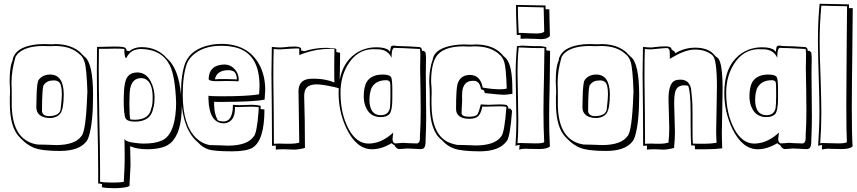

<svg xmlns="http://www.w3.org/2000/svg" viewBox="-20 -757 4528 1015"><path d="M52 -458 53 -460Q78 -513 181 -523Q197 -524 213 -524Q222 -523 250 -523Q253 -523 260 -523Q270 -524 274 -524Q359 -523 408 -477H407L427 -457L426 -458Q472 -426 472 -252Q472 -109 450 -37Q444 -18 438 -11Q399 41 297 41Q201 41 159 24Q123 9 94 -21L85 -30Q32 -82 32 -211V-247Q32 -253 33 -265Q33 -276 33 -281Q33 -289 32 -305Q31 -318 31 -324Q31 -391 41 -423Q44 -433 48 -442H47Q47 -445 48.5 -450Q50 -455 52 -458L53 -462V-461Q53 -460 52 -458ZM62 -456Q41 -383 41 -325Q41 -319 41 -306Q42 -290 42 -283V-209Q42 -34 152 1Q165 5 178 7Q193 7 225 8Q260 10 278 10Q377 9 410 -37Q434 -61 441 -254Q442 -267 442 -272Q438 -396 427 -430Q417 -459 401 -470Q355 -514 270 -514Q263 -514 250 -513Q238 -513 232 -513Q219 -513 212 -514Q116 -514 75 -474Q67 -465 62 -456ZM187 -338Q208 -363 247 -363Q316 -361 317 -259Q317 -181 299 -157Q280 -133 240 -133Q174 -137 172 -188Q173 -201 173 -234Q174 -327 187 -338ZM215 -312 213 -310Q202 -303 202 -167Q207 -143 240 -143Q300 -145 301 -185Q307 -235 307 -258Q307 -310 292 -323Q281 -332 265 -332Q258 -332 243 -330H244Q225 -325 215 -312Z M665 212V223Q665 233 610 237Q598 238 587 238Q545 238 519 233V216Q516 216 509 214Q502 213 499 213V138Q499 49 495 -128Q492 -297 492 -378Q492 -470 493 -509Q508 -509 540 -510Q572 -511 587 -511Q634 -511 643 -504Q649 -498 649 -491V-489Q662 -488 663 -486Q690 -508 729 -508Q812 -507 862 -449Q924 -397 937 -256Q939 -231 941 -195Q941 -53 881 0Q867 11 853 17Q814 32 760 32Q705 32 668 16Q670 112 670 117Q670 131 665 212ZM635 203V192Q639 120 639 97V51Q639 6 638 -24Q642 -6 707 0Q724 2 740 2Q796 2 830 -12Q901 -37 910 -180Q911 -197 911 -215Q906 -354 878 -411Q835 -497 724 -498Q671 -497 650 -454Q647 -450 646 -450Q639 -450 637 -491L638 -498Q626 -500 587 -500Q572 -500 542 -499Q515 -499 503 -499Q502 -462 502 -389Q502 -307 505 -138Q509 45 509 138V204Q531 208 567 208Q573 208 578.5 208Q584 208 589.5 208Q595 208 600 207.5Q605 207 609.5 207Q614 207 618 206.5Q622 206 625 205.5Q628 205 630.5 204.5Q633 204 634 204ZM790 -185Q778 -115 695 -114Q654 -114 644 -131Q634 -150 634 -229Q634 -324 654 -351Q672 -374 706 -374Q759 -374 784 -311Q797 -279 797 -243Q797 -204 790 -185ZM780 -186 781 -188Q787 -203 787 -243Q787 -321 747 -340Q737 -344 726 -344Q679 -344 668 -288Q664 -262 664 -209Q664 -142 669 -126Q675 -124 695 -124Q770 -125 780 -186Z M1112 -219V-202Q1113 -154 1130 -124V-122Q1143 -115 1162 -115Q1197 -115 1207 -160Q1211 -175 1211 -193V-203Q1233 -201 1244 -201Q1256 -201 1278 -202Q1302 -203 1313 -203Q1331 -203 1358 -198Q1358 -197 1358 -193Q1357 -185 1357 -181L1378 -178Q1378 -15 1315 24Q1282 43 1207 43Q1113 43 1082 33Q1048 21 1027 -4Q947 -70 938 -233Q937 -251 937 -267Q937 -365 960 -426Q992 -499 1091 -519Q1119 -525 1149 -525Q1291 -525 1351 -415Q1382 -357 1382 -282Q1382 -274 1379 -231Q1338 -219 1146 -218Q1139 -218 1134 -218Q1119 -218 1112 -219ZM1082 -233V-251Q1095 -248 1151 -248Q1289 -248 1347 -258Q1349 -259 1350 -259Q1352 -289 1352 -302Q1352 -466 1237 -503Q1198 -515 1149 -515Q1053 -515 997 -463Q978 -444 969 -423Q946 -360 946 -257Q946 -97 1016 -28Q1048 3 1090 10Q1104 10 1134 11Q1169 13 1187 13Q1287 12 1320 -34Q1338 -49 1347 -170Q1347 -173 1347 -177Q1348 -186 1348 -190Q1333 -193 1309 -193Q1296 -193 1270 -192Q1246 -191 1237 -191Q1225 -191 1222 -192V-184Q1222 -119 1177 -107Q1169 -105 1162 -105Q1086 -107 1082 -233ZM1203 -406Q1239 -382 1242 -341V-330Q1240 -327 1235 -327Q1232 -327 1224 -328Q1200 -329 1179 -329Q1161 -329 1135 -328Q1120 -328 1114 -328Q1084 -330 1083 -339Q1085 -415 1168 -416Q1188 -415 1203 -406ZM1219 -377 1218 -378Q1204 -386 1188 -386Q1133 -386 1119 -348Q1117 -343 1116 -338Q1119 -338 1125 -338Q1131 -339 1135 -339H1179Q1191 -339 1209 -338Q1219 -338 1222 -338L1232 -337V-341Q1231 -364 1219 -377Z M1572 -499V-490Q1585 -488 1588 -486Q1646 -504 1697 -504Q1703 -504 1708.5 -504Q1714 -504 1719 -503.5Q1724 -503 1728.5 -502.5Q1733 -502 1737 -502Q1741 -502 1744 -501.5Q1747 -501 1750 -500.5Q1753 -500 1754.5 -499.5Q1756 -499 1757 -498L1758 -497V-482Q1762 -481 1765 -480.5Q1768 -480 1770.5 -479.5Q1773 -479 1774.5 -478.5Q1776 -478 1777 -478L1778 -477Q1778 -443 1777 -392Q1776 -361 1776 -348Q1776 -343 1776 -337.5Q1776 -332 1776.5 -327.5Q1777 -323 1777.5 -315.5Q1778 -308 1778 -305.5Q1778 -303 1779 -295V-287L1756 -295L1757 -294Q1754 -295 1745 -298L1746 -297Q1684 -311 1655 -311Q1600 -311 1591 -274Q1588 -262 1588 -249Q1592 -126 1592 13V25Q1559 34 1533 34Q1525 34 1509 33Q1490 32 1479 32Q1452 32 1438 34V12Q1434 13 1427.5 13.5Q1421 14 1418 14Q1418 -50 1417 -175Q1415 -302 1415 -366Q1415 -420 1417 -509Q1442 -506 1462 -506Q1467 -506 1479 -507Q1508 -511 1539 -511Q1571 -510 1572 -499ZM1563 -465Q1563 -471 1562 -476Q1562 -479 1562 -480V-499Q1560 -501 1550 -501Q1533 -501 1462 -496Q1437 -496 1427 -498Q1425 -462 1425 -346Q1425 -286 1427 -169Q1428 -55 1428 3Q1441 2 1461 2Q1472 2 1492 3Q1508 3 1515 3Q1540 3 1562 -3V-7Q1562 -58 1560 -144Q1558 -228 1558 -275Q1558 -333 1614 -340Q1624 -341 1635 -341Q1673 -341 1701 -335Q1709 -333 1718 -331Q1721 -330 1729 -328Q1736 -325 1739 -324L1748 -321Q1747 -333 1747 -353V-390Q1747 -402 1747 -431Q1748 -472 1748 -497Q1746 -499 1727 -499Q1654 -499 1586 -475Q1571 -470 1563 -465Z M2221 -488 2230 -479Q2232 -463 2232 -454V-444Q2231 -416 2231 -366Q2231 -328 2232 -254Q2233 -179 2233 -141Q2233 -81 2230 -20V-13Q2230 19 2220 27Q2215 30 2209 31H2195Q2182 31 2159 29Q2139 28 2130 28Q2122 28 2108 30Q2094 31 2087 31Q2071 25 2066 11Q2054 5 2050 0Q1997 32 1947 32Q1865 32 1812 -77Q1770 -165 1770 -266Q1770 -411 1860 -474Q1908 -507 1970 -507Q2017 -507 2035 -491Q2039 -487 2042 -483Q2045 -510 2049 -513Q2054 -516 2062 -516Q2068 -516 2079 -514Q2089 -513 2093 -513H2102Q2129 -513 2201 -508L2210 -499Q2210 -497 2210 -494Q2211 -490 2211 -488ZM2200 -498Q2170 -500 2102 -503H2091Q2087 -503 2077.5 -503.5Q2068 -504 2064 -504Q2050 -501 2050 -456V-451Q2033 -491 1987 -496Q1974 -497 1948 -497Q1867 -494 1819 -415Q1780 -352 1780 -266Q1780 -155 1824 -73Q1865 1 1927 2Q1990 2 2046 -45Q2054 -51 2059 -56Q2059 -50 2057 -40Q2055 -28 2055 -21Q2056 -4 2067 1Q2074 1 2088 0Q2103 -2 2110 -2Q2120 -2 2142 0Q2165 1 2175 1H2187Q2200 -4 2200 -26V-40Q2204 -99 2204 -171Q2204 -208 2203 -281Q2201 -355 2201 -393Q2201 -440 2202 -464V-474Q2202 -483 2200 -498ZM1909 -299Q1919 -345 1968 -359Q1984 -363 2002 -363Q2040 -363 2048 -348Q2055 -335 2054 -257Q2054 -245 2054 -236Q2054 -171 2038 -153Q2023 -138 1992 -138Q1934 -138 1912 -195Q1903 -219 1903 -246Q1903 -279 1909 -299ZM1939 -277V-276Q1933 -255 1933 -226Q1935 -149 1992 -148Q2033 -148 2041 -185Q2044 -202 2044 -247V-273Q2044 -318 2042 -322Q2037 -333 2022 -333Q1962 -333 1942 -287Q1940 -282 1939 -277Z M2679 -182 2687 -171Q2677 -40 2661 -14Q2658 -11 2657 -9Q2618 43 2516 43Q2418 43 2377 27Q2346 15 2324 -8L2315 -17Q2252 -65 2252 -207V-238Q2252 -297 2249 -322Q2249 -393 2268 -444Q2269 -447 2269 -448L2268 -447Q2282 -503 2380 -518Q2405 -522 2432 -522Q2441 -521 2469 -521Q2472 -521 2479 -521Q2489 -522 2493 -522Q2583 -522 2631 -473Q2637 -466 2642 -460Q2643 -459 2646 -457Q2685 -429 2688 -314Q2689 -292 2689 -261Q2657 -256 2642 -256Q2622 -256 2543 -265Q2540 -279 2535 -281Q2530 -283 2523 -285Q2517 -323 2493 -329Q2486 -330 2480 -330Q2474 -330 2462 -328H2463Q2423 -317 2423 -257Q2422 -250 2423 -237Q2423 -226 2423 -222Q2423 -213 2421 -187Q2420 -165 2420 -159Q2421 -140 2460 -140Q2487 -140 2501 -149H2500Q2509 -153 2521 -203Q2522 -204 2522 -205Q2546 -203 2561 -203Q2571 -203 2591 -204Q2612 -205 2622 -205Q2646 -205 2659 -202L2667 -191Q2667 -190 2667 -188Q2666 -185 2666 -184Q2668 -184 2672 -183Q2677 -182 2679 -182ZM2657 -192Q2643 -195 2619 -195Q2606 -195 2578 -194Q2554 -193 2545 -193Q2533 -193 2530 -194Q2521 -147 2498 -136Q2483 -129 2460 -129Q2405 -129 2393 -165Q2391 -173 2391 -181Q2391 -288 2399 -314Q2414 -360 2463 -361Q2516 -361 2530 -302Q2531 -298 2532 -294Q2584 -285 2622 -285Q2646 -285 2659 -289Q2655 -400 2646 -428Q2637 -456 2620 -469Q2575 -512 2489 -512Q2482 -512 2469 -511Q2457 -511 2451 -511Q2438 -511 2431 -512Q2320 -512 2285 -456Q2259 -413 2259 -323Q2262 -296 2262 -266Q2262 -256 2261 -238Q2261 -218 2261 -209Q2261 -51 2346 -7Q2369 4 2397 9Q2412 9 2444 10Q2479 12 2497 12Q2596 11 2629 -35Q2647 -53 2657 -191Z M2708 -731 2864 -728V-708H2884Q2884 -697 2885 -654Q2887 -591 2887 -567Q2874 -550 2839 -550Q2829 -550 2800 -552H2801Q2796 -552 2785 -552Q2773 -553 2767 -553Q2746 -553 2732 -552V-573Q2729 -573 2722 -572Q2715 -572 2712 -572Q2712 -592 2710 -629Q2708 -678 2708 -710ZM2841 -513 2868 -508V-491L2888 -488Q2888 -430 2886 -315Q2883 -197 2883 -137Q2883 -48 2887 17Q2873 31 2829 31Q2800 31 2785 30H2786Q2782 30 2774 30Q2766 29 2762 29Q2740 29 2725 34Q2725 32 2725 30.5Q2725 29 2725 27Q2725 25 2725.5 24Q2726 23 2726 20Q2726 17 2726 16.5Q2726 16 2727 12V9Q2712 11 2705 14Q2710 -53 2710 -124Q2710 -164 2708 -244Q2706 -325 2706 -366Q2706 -437 2713 -513Q2720 -513 2723 -514Q2737 -516 2739 -516Q2744 -516 2758 -515Q2792 -513 2818 -513ZM2854 -718 2718 -721V-705Q2718 -676 2720 -632Q2722 -598 2722 -583H2739Q2753 -583 2782 -581Q2807 -580 2818 -580Q2850 -581 2857 -590Q2857 -614 2855 -678Q2854 -711 2854 -718ZM2858 -503H2841H2818Q2788 -503 2755 -505Q2736 -506 2726 -506H2722V-505Q2716 -451 2716 -368Q2716 -328 2718 -248Q2720 -165 2720 -123Q2720 -54 2716 0Q2720 -1 2732 -1Q2741 -1 2766 0Q2797 1 2811 1Q2852 1 2857 -6Q2853 -77 2853 -167Q2853 -232 2856 -361Q2858 -455 2858 -500Z M2939 -458 2940 -460Q2965 -513 3068 -523Q3084 -524 3100 -524Q3109 -523 3137 -523Q3140 -523 3147 -523Q3157 -524 3161 -524Q3246 -523 3295 -477H3294L3314 -457L3313 -458Q3359 -426 3359 -252Q3359 -109 3337 -37Q3331 -18 3325 -11Q3286 41 3184 41Q3088 41 3046 24Q3010 9 2981 -21L2972 -30Q2919 -82 2919 -211V-247Q2919 -253 2920 -265Q2920 -276 2920 -281Q2920 -289 2919 -305Q2918 -318 2918 -324Q2918 -391 2928 -423Q2931 -433 2935 -442H2934Q2934 -445 2935.5 -450Q2937 -455 2939 -458L2940 -462V-461Q2940 -460 2939 -458ZM2949 -456Q2928 -383 2928 -325Q2928 -319 2928 -306Q2929 -290 2929 -283V-209Q2929 -34 3039 1Q3052 5 3065 7Q3080 7 3112 8Q3147 10 3165 10Q3264 9 3297 -37Q3321 -61 3328 -254Q3329 -267 3329 -272Q3325 -396 3314 -430Q3304 -459 3288 -470Q3242 -514 3157 -514Q3150 -514 3137 -513Q3125 -513 3119 -513Q3106 -513 3099 -514Q3003 -514 2962 -474Q2954 -465 2949 -456ZM3074 -338Q3095 -363 3134 -363Q3203 -361 3204 -259Q3204 -181 3186 -157Q3167 -133 3127 -133Q3061 -137 3059 -188Q3060 -201 3060 -234Q3061 -327 3074 -338ZM3102 -312 3100 -310Q3089 -303 3089 -167Q3094 -143 3127 -143Q3187 -145 3188 -185Q3194 -235 3194 -258Q3194 -310 3179 -323Q3168 -332 3152 -332Q3145 -332 3130 -330H3131Q3112 -325 3102 -312Z M3529 -500Q3529 -494 3541 -488Q3547 -484 3549 -480V-475Q3598 -505 3655 -505Q3725 -505 3757 -466Q3760 -463 3762 -460L3774 -451Q3800 -430 3800 -283Q3800 -245 3798 -166Q3796 -90 3796 -55Q3796 -15 3798 27Q3761 32 3714 32H3695H3654Q3653 24 3653 12H3634Q3631 -20 3631 -109V-159Q3631 -272 3618 -303Q3611 -306 3597 -306Q3560 -306 3550 -273Q3544 -251 3544 -209Q3544 -183 3546 -134Q3548 -85 3548 -61Q3548 -18 3544 14V25Q3509 34 3486 34Q3479 34 3464 33Q3448 32 3440 32Q3414 32 3400 34V12Q3396 13 3389.5 13.5Q3383 14 3380 14Q3380 -50 3379 -175Q3377 -302 3377 -366Q3377 -420 3379 -509Q3404 -506 3424 -506Q3429 -506 3441 -508Q3470 -512 3501 -512Q3527 -511 3529 -500ZM3521 -446Q3521 -485 3520 -489Q3516 -502 3507 -503Q3492 -503 3433 -497Q3428 -496 3424 -496Q3399 -496 3389 -498Q3387 -462 3387 -346Q3387 -286 3389 -169Q3390 -55 3390 3Q3403 2 3422 2Q3433 2 3450 3Q3463 3 3470 3Q3492 3 3514 -3V-7Q3518 -41 3518 -81Q3518 -106 3516 -157Q3514 -208 3514 -233Q3514 -318 3550 -332Q3562 -336 3577 -336Q3623 -336 3633 -289Q3634 -284 3639 -230Q3641 -212 3641 -147V-73Q3641 -12 3643 2Q3655 2 3675 3Q3692 3 3701 3Q3737 3 3768 -2Q3766 -40 3766 -65Q3766 -101 3768 -178Q3770 -260 3770 -298Q3770 -443 3747 -464Q3712 -495 3654 -495Q3606 -495 3544 -459Q3541 -458 3535 -454Q3525 -448 3521 -446Z M4260 -488 4269 -479Q4271 -463 4271 -454V-444Q4270 -416 4270 -366Q4270 -328 4271 -254Q4272 -179 4272 -141Q4272 -81 4269 -20V-13Q4269 19 4259 27Q4254 30 4248 31H4234Q4221 31 4198 29Q4178 28 4169 28Q4161 28 4147 30Q4133 31 4126 31Q4110 25 4105 11Q4093 5 4089 0Q4036 32 3986 32Q3904 32 3851 -77Q3809 -165 3809 -266Q3809 -411 3899 -474Q3947 -507 4009 -507Q4056 -507 4074 -491Q4078 -487 4081 -483Q4084 -510 4088 -513Q4093 -516 4101 -516Q4107 -516 4118 -514Q4128 -513 4132 -513H4141Q4168 -513 4240 -508L4249 -499Q4249 -497 4249 -494Q4250 -490 4250 -488ZM4239 -498Q4209 -500 4141 -503H4130Q4126 -503 4116.5 -503.5Q4107 -504 4103 -504Q4089 -501 4089 -456V-451Q4072 -491 4026 -496Q4013 -497 3987 -497Q3906 -494 3858 -415Q3819 -352 3819 -266Q3819 -155 3863 -73Q3904 1 3966 2Q4029 2 4085 -45Q4093 -51 4098 -56Q4098 -50 4096 -40Q4094 -28 4094 -21Q4095 -4 4106 1Q4113 1 4127 0Q4142 -2 4149 -2Q4159 -2 4181 0Q4204 1 4214 1H4226Q4239 -4 4239 -26V-40Q4243 -99 4243 -171Q4243 -208 4242 -281Q4240 -355 4240 -393Q4240 -440 4241 -464V-474Q4241 -483 4239 -498ZM3948 -299Q3958 -345 4007 -359Q4023 -363 4041 -363Q4079 -363 4087 -348Q4094 -335 4093 -257Q4093 -245 4093 -236Q4093 -171 4077 -153Q4062 -138 4031 -138Q3973 -138 3951 -195Q3942 -219 3942 -246Q3942 -279 3948 -299ZM3978 -277V-276Q3972 -255 3972 -226Q3974 -149 4031 -148Q4072 -148 4080 -185Q4083 -202 4083 -247V-273Q4083 -318 4081 -322Q4076 -333 4061 -333Q4001 -333 3981 -287Q3979 -282 3978 -277Z M4313 -737 4468 -734V-714H4488Q4488 -660 4486 -502Q4483 -287 4483 -186Q4483 -48 4487 17Q4473 31 4429 31Q4400 31 4385 30H4386Q4382 30 4374 30Q4366 29 4362 29Q4340 29 4325 34Q4325 30 4325 22Q4326 14 4326 10Q4314 10 4305 14Q4312 -84 4312 -167Q4312 -229 4308 -354Q4304 -480 4304 -543Q4304 -649 4313 -737ZM4458 -724 4322 -727Q4313 -631 4313 -536Q4313 -472 4318 -347Q4322 -222 4322 -160Q4322 -79 4316 0Q4320 -1 4332 -1Q4341 -1 4366 0Q4397 1 4411 1Q4452 1 4457 -6Q4454 -56 4454 -207Q4454 -307 4456 -522Q4458 -674 4458 -724Z"/></svg>

Font: Londrina Shadow
Style: Regular
Weight: 400
Designer: Marcelo Magalhaes
Foundry: Marcelo Magalhães
Version: Version 1.001 2011